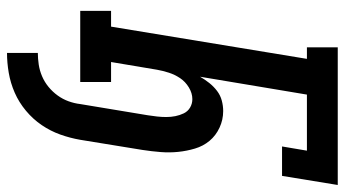

<svg xmlns="http://www.w3.org/2000/svg" viewBox="-238 -537 984 548"><g transform="rotate(90 254.0 -263.0)"><path d="M131 209V121Q147 121 164 118.5Q181 116 197.5 109Q214 102 228 90.5Q242 79 252.5 64.5Q263 50 269 33.5Q275 17 277 0Q285 -48 293 -96.5Q301 -145 309 -193Q311 -206 312.5 -219Q314 -232 314 -245.5Q314 -259 311.5 -271.5Q309 -284 303.5 -295.5Q298 -307 287 -313.5Q276 -320 263 -320Q246 -320 229.5 -310Q213 -300 203 -285Q193 -270 187.5 -253Q182 -236 179 -219L157 -88H214V0H11V-88H56L148 -647H115V-735H508L482 -576H398L410 -647H250L199 -342Q207 -356 217 -368.5Q227 -381 239.5 -390.5Q252 -400 267 -404Q282 -408 297 -408Q322 -408 344.5 -397.5Q367 -387 382 -369Q397 -351 404 -327.5Q411 -304 413.5 -279.5Q416 -255 414 -229.5Q412 -204 408 -178L379 0Q374 29 364 57Q354 85 337 110Q320 135 296 155Q272 175 244.5 187Q217 199 188 204Q159 209 131 209Z"/></g></svg>

Font: Iosevka Curly Slab SmBdObl
Style: Regular
Weight: 600
Italic angle: -9°
Monospace: yes
Designer: Belleve Invis
Foundry: Belleve Invis
Version: Version 11.0.0; ttfautohint (v1.8.3)